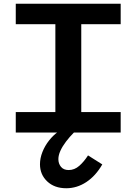

<svg xmlns="http://www.w3.org/2000/svg" viewBox="-20 -706 727 1023"><path d="M275 -64V-620H413V-64ZM64 0V-109H623V0ZM64 -577V-686H623V-577ZM333 297Q270 297 231.5 260.5Q193 224 193 169Q193 137 206 104Q219 71 241.5 42.5Q264 14 291 -5L374 0Q351 23 332 48Q313 73 302 97Q291 121 291 142Q291 166 305 183Q319 200 346 200Q377 200 402.5 177.5Q428 155 449 122L525 170Q490 231 440 264Q390 297 333 297Z"/></svg>

Font: BioRhyme Expanded SemiBold
Style: Regular
Weight: 600
Width: 7
Designer: Aoife Mooney
Foundry: Aoife Mooney Type
Version: Version 1.600;gftools[0.9.33]